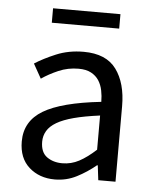

<svg xmlns="http://www.w3.org/2000/svg" viewBox="-50 -700 604 755"><g transform="rotate(5 252.0 -323.0)"><path d="M194 12Q133 12 92.5 -24Q52 -60 52 -126Q52 -206 123 -248.5Q194 -291 350 -308Q350 -331 345.5 -353Q341 -375 330 -392Q319 -409 299.5 -419.5Q280 -430 250 -430Q208 -430 171 -414Q134 -398 105 -378L73 -435Q107 -457 156 -477.5Q205 -498 264 -498Q353 -498 393 -443.5Q433 -389 433 -298V0H365L358 -58H355Q320 -29 280 -8.5Q240 12 194 12ZM218 -54Q253 -54 284 -70.5Q315 -87 350 -119V-254Q289 -246 247.5 -235Q206 -224 180.5 -209Q155 -194 143.5 -174.5Q132 -155 132 -132Q132 -90 157 -72Q182 -54 218 -54ZM129 -601V-658H395V-601Z"/></g></svg>

Font: CV Source Sans
Style: Regular
Weight: 400
Designer: Paul D. Hunt
Foundry: Adobe Systems Incorporated
Version: Version 3.001